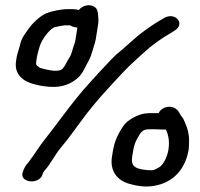

<svg xmlns="http://www.w3.org/2000/svg" viewBox="-20 -694 756 724"><path d="M140.1 -35.3C142.6 -43.2 143.2 -45.2 146.3 -48.6C171.8 -76.6 185.9 -109.2 209.3 -136.9C235.6 -168 264.9 -208.8 290.6 -243.8C338.9 -309.5 391.6 -365.4 447 -424.4C472.7 -451.7 493.4 -468.6 521.2 -494.6C550.8 -522.4 588.4 -549.3 625.1 -570.1C625.4 -570.2 625.7 -570.5 626 -570.7L638.3 -578.5C681 -604.3 640.4 -651.1 598.2 -625.7L584.6 -617.8C563.4 -605.4 544.5 -592.5 522.8 -576.6C484 -548.2 453 -515.6 418.4 -488.3C418.1 -488.1 417.6 -487.7 417.3 -487.3C396.3 -467.7 371.8 -439.5 350.6 -417.6L311.9 -374.9C254 -311.3 198.8 -230.6 146.3 -164.8C128.4 -142.5 111.7 -114.3 97.8 -96.6C93.5 -91 91 -86 85.9 -80.5C74.6 -67.8 69.7 -57.2 65.4 -43.5C53.3 -5.1 126.9 3.7 140.1 -35.3ZM578.2 -267.5C578.2 -267.5 577.4 -267.5 576.4 -267.5H551.4C537.8 -267.5 526.2 -266.5 515.8 -263.9C493 -258 460.3 -240.4 447.4 -222C427.5 -194 411.8 -163.5 405.4 -123L402.2 -103C394.3 -53.4 417.8 -15.1 466.6 -1.2C489.4 5.3 521.7 13 558.4 7.3C639.1 -5.3 680.9 -63.4 691.6 -131C692.8 -138.7 692.4 -146.6 692.8 -154.6C694.4 -186.3 686.8 -212.1 676.4 -234.6C674 -239.7 672.1 -247.3 662.7 -257.5C658.4 -262.1 652.4 -286.5 626.2 -290.8C603.9 -294.4 584.9 -282.5 578.2 -267.5ZM594 -205.5H605.3C614.8 -187.2 620.2 -161.6 615.1 -129.4C610.8 -102 595.6 -71.7 579.6 -63C561.1 -52.9 561.5 -50.7 538.8 -52.4C491 -56.1 472.5 -65.7 478.4 -103L481.8 -124C484.7 -142.4 489.1 -156.1 496.4 -169.3C510.2 -194.4 516.3 -206.5 541.7 -206.5H566.7C572.8 -206.5 582.7 -205.5 594 -205.5ZM277.4 -656.3C272.3 -657.8 263.3 -659.5 254.7 -659.5H233.5C210.1 -659.5 172.4 -651.3 154.6 -643.9C131.1 -634.1 101.8 -605.6 88.8 -586.9C76.2 -568.2 59.8 -550.7 54.6 -520.7L49.6 -503.8C47.5 -496.7 44.5 -488.3 43.3 -481L40.6 -464C32.8 -414.9 65.3 -387.2 110.3 -376C130 -371.1 156.4 -365.2 189.2 -366.5C230.9 -368.2 261.4 -386.9 280.6 -407.4C295.2 -423.1 303.1 -446 311.5 -459.7C320.5 -474.4 325.4 -490.8 329.5 -504.6L334.6 -522.1C336.6 -528.5 339.7 -537.2 340.9 -545L350 -602C352.6 -618.6 350.4 -627.9 349.5 -640.2C348.7 -651.9 345.8 -663.3 333.9 -669.6C313.3 -680.6 288.5 -670.8 277.4 -656.3ZM271.9 -590.2 264.7 -545C263.8 -539.6 263.2 -535.7 261.5 -531.1C254.1 -512 250.6 -490.7 242.7 -478.5C223.2 -448.5 221.7 -427.5 195.5 -427.5C190.9 -427.5 187.2 -426.7 181.4 -427.4C164.2 -429.4 146.3 -433.2 131.3 -437.9L121.5 -444.9C116.8 -448.3 114.8 -450.9 116.9 -464L119.4 -480C121.1 -490.4 125.3 -504 129 -517.1C136.3 -542.3 161.6 -578.7 183.7 -590.8C190.4 -592.7 219.3 -598.5 223.8 -598.5H244.1C250.2 -595.3 257.5 -590.6 271.9 -590.2Z"/></svg>

Font: CiSf OpenHand
Style: BdExtObl
Weight: 400
Foundry: Cannot Into Space Fonts
Version: Version 0.7892